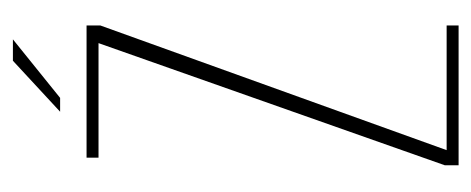

<svg xmlns="http://www.w3.org/2000/svg" viewBox="-242 -506 748 305"><g transform="rotate(-90 132.5 -354.0)"><path d="M22 0V-22L216 -572H34V-591H244V-569L46 -19H244V0ZM107 -633 188 -708H222L129 -633Z"/></g></svg>

Font: Alumni Sans SC Thin
Style: Regular
Weight: 100
Designer: Robert E. Leuschke
Foundry: Robert E. Leuschke
Version: Version 1.018